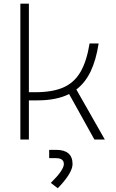

<svg xmlns="http://www.w3.org/2000/svg" viewBox="-20 -752 626 1035"><path d="M89.8 0V-732.4H135.7V-254.9H170.9Q262.7 -254.9 321.3 -280.5Q379.9 -306.2 413.6 -363.8Q447.3 -421.4 462.9 -517.6H511.7Q498 -428.7 468.8 -367.4Q439.5 -306.2 391.6 -269.5L544.9 0H488.8L352.5 -245.1Q284.7 -210.9 180.7 -210.9H135.7V0ZM291.5 262.7 253.9 233.9Q324.2 165 324.2 132.3Q324.2 100.6 281.7 100.6H245.1V55.7H281.7Q371.1 55.7 371.1 132.3Q371.1 180.2 291.5 262.7Z"/></svg>

Font: Cascadia Code NF ExtraLight
Style: Regular
Weight: 200
Monospace: yes
Designer: Aaron Bell
Foundry: Saja Typeworks
Version: Version 2404.023; ttfautohint (v1.8.4)